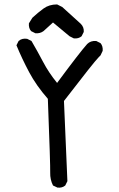

<svg xmlns="http://www.w3.org/2000/svg" viewBox="-20 -858 540 872"><path d="M241.2 -5.9 220.7 -15.6Q207 -43 208 -74.2Q209 -105.5 197.3 -409.2Q144.5 -469.7 112.3 -530.3Q80.1 -590.8 54.7 -652.3L64.5 -671.9Q80.1 -685.5 103.5 -681.6L123 -671.9Q150.4 -625 175.8 -576.7Q201.2 -528.3 239.3 -481.4Q342.8 -621.1 376 -658.2Q391.6 -673.8 417 -671.9L436.5 -662.1Q448.2 -648.4 446.3 -627L436.5 -606.4L428.7 -598.6Q407.2 -577.1 270.5 -399.4L286.1 -35.2L276.4 -15.6Q262.7 -3.9 241.2 -5.9ZM315.4 -683.6 295.9 -693.4 220.7 -755.9 177.7 -716.8Q162.1 -705.1 140.6 -707L121.1 -716.8Q109.4 -730.5 111.3 -752L127 -777.3Q152.3 -800.8 177.7 -819.3Q203.1 -837.9 239.3 -837.9L262.7 -826.2L346.7 -750Q362.3 -734.4 360.4 -712.9L350.6 -693.4Q336.9 -681.6 315.4 -683.6Z"/></svg>

Font: JasonHandwriting1
Style: Regular
Weight: 400
Version: Version 1.48.20